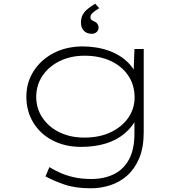

<svg xmlns="http://www.w3.org/2000/svg" viewBox="-20 -784 995 1034"><path d="M470 230Q384 230 324.5 209Q265 188 225 166L246 116Q270 131 303 146Q336 161 378 170.5Q420 180 472 180Q539 180 591.5 155Q644 130 674 76Q704 22 704 -65V-143L720 -154Q695 -102 651.5 -65.5Q608 -29 549 -11Q490 7 417 7Q331 7 264 -27.5Q197 -62 159.5 -123.5Q122 -185 122 -263Q122 -341 162 -402.5Q202 -464 270.5 -499Q339 -534 426 -534Q462 -534 499 -528Q536 -522 570 -509.5Q604 -497 633.5 -477Q663 -457 685.5 -429.5Q708 -402 722 -366L699 -378L704 -520H754V-72Q754 10 730 67.5Q706 125 665.5 161Q625 197 574 213.5Q523 230 470 230ZM434 -43Q516 -43 576.5 -72Q637 -101 671 -150Q705 -199 705 -261Q704 -328 670 -378Q636 -428 575.5 -456Q515 -484 435 -484Q362 -484 303.5 -456Q245 -428 210.5 -378.5Q176 -329 175 -264Q175 -200 208.5 -150Q242 -100 300.5 -71.5Q359 -43 434 -43ZM475 -602Q447 -602 431.5 -618.5Q416 -635 416 -663Q416 -680 420.5 -693.5Q425 -707 434.5 -718.5Q444 -730 458.5 -741Q473 -752 493 -764L514 -740Q498 -730 487.5 -722Q477 -714 472 -707Q467 -700 467 -691Q467 -681 473.5 -676.5Q480 -672 489 -668Q499 -664 505 -655Q511 -646 511 -635Q511 -621 500.5 -611.5Q490 -602 475 -602Z"/></svg>

Font: Lexend Zetta ExtraLight
Style: Regular
Weight: 250
Version: Version 1.007